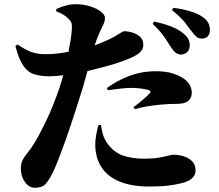

<svg xmlns="http://www.w3.org/2000/svg" viewBox="-20 -837 1040 911"><path d="M146 54Q118 54 98.5 27Q79 0 79 -37Q79 -63 88.5 -80Q98 -97 113.5 -115.5Q129 -134 146 -163Q169 -201 200 -265.5Q231 -330 262 -420Q271 -446 280 -480Q280 -480 280 -480Q241 -475 215 -475Q173 -475 142.5 -484.5Q112 -494 90.5 -525Q69 -556 53 -619L63 -626Q105 -598 131 -589.5Q157 -581 186 -580Q230 -579 275 -586Q291 -588 305 -591Q310 -620 315 -646Q320 -680 321 -699Q322 -719 319 -728Q316 -737 304 -749Q294 -759 280.5 -767.5Q267 -776 247 -783V-794Q270 -805 293 -811Q316 -817 339 -817Q376 -817 407.5 -807Q439 -797 458.5 -782Q478 -767 478 -752Q478 -737 471 -722Q464 -707 452 -682Q442 -660 429 -622Q441 -626 451 -630Q491 -646 521 -662Q538 -672 551 -680.5Q564 -689 571 -689Q586 -689 607 -683Q628 -677 644 -663Q660 -649 660 -624Q660 -599 635 -581Q610 -563 542 -540Q522 -533 489.5 -524Q457 -515 420 -506Q407 -503 395 -500Q391 -486 387 -471Q374 -423 359 -377Q347 -339 330.5 -288Q314 -237 295.5 -184.5Q277 -132 259.5 -86.5Q242 -41 228 -13Q213 17 196.5 35.5Q180 54 146 54ZM690 48Q604 48 546.5 24Q489 0 460.5 -45Q432 -90 432 -152Q432 -174 437 -200Q442 -226 447 -244H459Q461 -227 467.5 -202.5Q474 -178 489 -157Q520 -114 563.5 -99Q607 -84 665 -84Q706 -84 734 -89Q762 -94 779 -98.5Q796 -103 803 -103Q827 -103 851.5 -95.5Q876 -88 892 -71.5Q908 -55 908 -28Q908 -6 890.5 9.5Q873 25 838 33Q814 39 779 43.5Q744 48 690 48ZM613 -329Q627 -338 643.5 -351.5Q660 -365 674 -378Q688 -391 692 -396Q695 -400 694 -403Q693 -407 687 -409Q673 -414 648.5 -417Q624 -420 602 -420Q583 -420 555 -417Q527 -414 492 -409L487 -419Q528 -451 589.5 -475Q651 -499 718 -499Q767 -499 798 -489Q829 -479 844 -469Q870 -453 880 -434Q890 -415 890 -397Q890 -373 873.5 -358.5Q857 -344 816 -344Q803 -344 785.5 -343.5Q768 -343 748 -341Q710 -338 678.5 -332.5Q647 -327 620 -319ZM837 -578Q824 -579 813.5 -587Q803 -595 792 -612Q779 -633 759.5 -661.5Q740 -690 704 -724L712 -735Q756 -725 793 -711Q830 -697 855 -674Q870 -661 875.5 -647Q881 -633 880 -619Q880 -602 868 -590Q856 -578 837 -578ZM938 -654Q922 -654 911.5 -663Q901 -672 887 -691Q875 -708 856.5 -731.5Q838 -755 796 -789L803 -800Q848 -794 884 -783Q920 -772 942 -756Q961 -743 968.5 -727.5Q976 -712 976 -694Q976 -676 966 -665Q956 -654 938 -654Z"/></svg>

Font: Noto Serif HK ExtraLight Black
Style: Regular
Weight: 900
Version: Version 2.002-H1;hotconv 1.1.0;makeotfexe 2.6.0